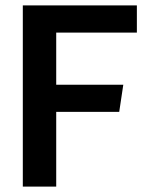

<svg xmlns="http://www.w3.org/2000/svg" viewBox="-20 -687 540 707"><path d="M64 -667H484V-567H187V-375H434L419 -275H187V0H64Z"/></svg>

Font: Epunda Sans SemiBold
Style: Regular
Weight: 600
Designer: Simon Atzbach
Foundry: typofactur
Version: Version 2.204; ttfautohint (v1.8.4.7-5d5b)